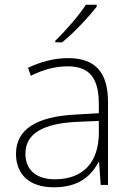

<svg xmlns="http://www.w3.org/2000/svg" viewBox="-20 -786 561 816"><path d="M391 -758V-766H345C318 -723 257 -653 215 -613V-606H244C296 -648 358 -715 391 -758ZM269 -539C208 -539 150 -522 99 -498L111 -464C166 -491 214 -504 268 -504C356 -504 400 -459 400 -345V-305L300 -299C139 -291 48 -238 48 -133C48 -44 105 10 209 10C314 10 367 -37 399 -98H401L408 0H439V-353C439 -482 382 -539 269 -539ZM304 -268 400 -272V-219C399 -101 338 -24 213 -24C134 -24 88 -64 88 -133C88 -221 168 -261 304 -268Z"/></svg>

Font: Noto Sans Myanmar UI ExtraLight
Style: Regular
Weight: 200
Designer: Monotype Design Team
Foundry: Monotype Imaging Inc.
Version: Version 2.103